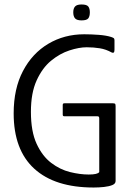

<svg xmlns="http://www.w3.org/2000/svg" viewBox="-20 -831 599 857"><path d="M496 -23Q496 -11 481.5 -5Q467 1 444.5 3.5Q422 6 398 6Q225 6 133 -78Q41 -162 41 -325Q41 -435 82.5 -514Q124 -593 195.5 -635.5Q267 -678 356 -678Q386 -678 420 -675.5Q454 -673 476 -666Q485 -663 488 -660.5Q491 -658 491 -651V-609Q491 -599 487.5 -596.5Q484 -594 478 -597Q453 -611 425.5 -615.5Q398 -620 367 -620Q333 -620 290 -606Q247 -592 208 -560Q169 -528 143.5 -472Q118 -416 118 -332Q118 -244 143.5 -189Q169 -134 208.5 -104Q248 -74 292.5 -63Q337 -52 376 -52Q416 -52 423 -63V-302Q423 -308 421 -310Q419 -312 414 -312H268Q263 -312 261.5 -314Q260 -316 260 -320V-362Q260 -366 261.5 -368Q263 -370 268 -370H483Q492 -370 494 -367.5Q496 -365 496 -356ZM381 -776Q381 -758 374 -749Q367 -740 344 -740Q323 -740 315 -749Q307 -758 307 -776Q307 -793 315 -802Q323 -811 344 -811Q367 -811 374 -802Q381 -793 381 -776Z"/></svg>

Font: Glory Thin
Style: Regular
Weight: 400
Version: Version 1.011